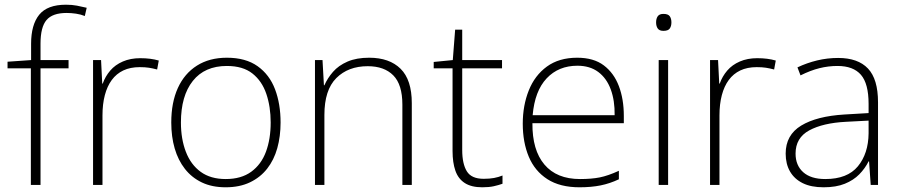

<svg xmlns="http://www.w3.org/2000/svg" viewBox="-20 -785 3829 815"><path d="M271 -495H152V0H111V-495H12V-523L112 -530V-599Q112 -680 146.5 -722.5Q181 -765 260 -765Q286 -765 306.5 -761Q327 -757 348 -752L340 -717Q323 -724 302.5 -727Q282 -730 263 -730Q203 -730 177.5 -700Q152 -670 152 -600V-530H271Z M575 -538Q598 -538 617.5 -535.5Q637 -533 654 -528L647 -490Q628 -495 612 -497.5Q596 -500 573 -500Q533 -500 503.5 -486Q474 -472 454.5 -445.5Q435 -419 425 -381Q415 -343 415 -295V0H375V-530H409L414 -430H416Q427 -461 448 -485.5Q469 -510 501.5 -524Q534 -538 575 -538Z M1171 -265Q1171 -206 1157 -156Q1143 -106 1114 -69Q1085 -32 1041 -11Q997 10 938 10Q880 10 837 -10.5Q794 -31 765 -68Q736 -105 721.5 -155Q707 -205 707 -265Q707 -350 735 -411.5Q763 -473 816 -506.5Q869 -540 943 -540Q1023 -540 1073.5 -504Q1124 -468 1147.5 -406Q1171 -344 1171 -265ZM748 -265Q748 -195 769 -140.5Q790 -86 832 -55.5Q874 -25 938 -25Q1004 -25 1046.5 -56Q1089 -87 1109 -141Q1129 -195 1129 -265Q1129 -332 1110.5 -386.5Q1092 -441 1051.5 -473Q1011 -505 943 -505Q849 -505 798.5 -441.5Q748 -378 748 -265Z M1547 -540Q1633 -540 1680.5 -493Q1728 -446 1728 -347V0H1688V-341Q1688 -426 1649.5 -465Q1611 -504 1541 -504Q1458 -504 1407.5 -453.5Q1357 -403 1357 -297V0H1317V-530H1349L1355 -423H1357Q1370 -453 1393.5 -480Q1417 -507 1455 -523.5Q1493 -540 1547 -540Z M2033 -26Q2058 -26 2077 -29.5Q2096 -33 2113 -40V-5Q2096 1 2076 5.5Q2056 10 2027 10Q1981 10 1953 -8Q1925 -26 1913 -60.5Q1901 -95 1901 -144V-495H1821V-522L1902 -530L1912 -659H1942V-530H2111V-495H1942V-148Q1942 -90 1961.5 -58Q1981 -26 2033 -26Z M2430 -540Q2500 -540 2543 -507.5Q2586 -475 2607 -419.5Q2628 -364 2628 -293V-262H2240Q2239 -148 2291 -86.5Q2343 -25 2442 -25Q2491 -25 2526 -32Q2561 -39 2607 -60V-24Q2569 -6 2529.5 2Q2490 10 2440 10Q2357 10 2303.5 -24.5Q2250 -59 2224.5 -120Q2199 -181 2199 -260Q2199 -337 2224.5 -401Q2250 -465 2301.5 -502.5Q2353 -540 2430 -540ZM2431 -506Q2351 -506 2300.5 -452.5Q2250 -399 2241 -296H2589Q2590 -358 2572.5 -405.5Q2555 -453 2519.5 -479.5Q2484 -506 2431 -506Z M2816 -530V0H2776V-530ZM2796 -726Q2816 -726 2823 -716Q2830 -706 2830 -690Q2830 -674 2823 -664Q2816 -654 2796 -654Q2779 -654 2772 -664Q2765 -674 2765 -690Q2765 -706 2772 -716Q2779 -726 2796 -726Z M3194 -538Q3217 -538 3236.5 -535.5Q3256 -533 3273 -528L3266 -490Q3247 -495 3231 -497.5Q3215 -500 3192 -500Q3152 -500 3122.5 -486Q3093 -472 3073.5 -445.5Q3054 -419 3044 -381Q3034 -343 3034 -295V0H2994V-530H3028L3033 -430H3035Q3046 -461 3067 -485.5Q3088 -510 3120.5 -524Q3153 -538 3194 -538Z M3538 -539Q3622 -539 3664.5 -494Q3707 -449 3707 -351V0H3676L3669 -100H3667Q3652 -70 3627.5 -45Q3603 -20 3566 -5Q3529 10 3476 10Q3423 10 3387.5 -7.5Q3352 -25 3333.5 -57Q3315 -89 3315 -133Q3315 -212 3381 -252Q3447 -292 3565 -299L3667 -305V-344Q3667 -430 3634.5 -467.5Q3602 -505 3535 -505Q3496 -505 3458 -495.5Q3420 -486 3378 -465L3365 -499Q3405 -518 3448.5 -528.5Q3492 -539 3538 -539ZM3571 -268Q3473 -263 3415 -231.5Q3357 -200 3357 -133Q3357 -83 3389.5 -54Q3422 -25 3483 -25Q3577 -25 3621.5 -79Q3666 -133 3667 -219V-273Z"/></svg>

Font: Noto Sans Hebrew Thin ExtraLight
Style: Regular
Weight: 250
Version: Version 3.001